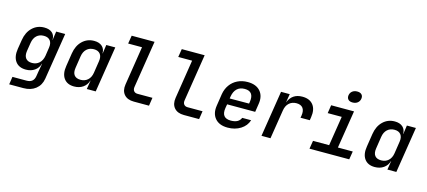

<svg xmlns="http://www.w3.org/2000/svg" viewBox="-67 -1411 4934 2221"><g transform="rotate(15 2400.0 -301.0)"><path d="M85 180 99 87H268Q351 87 364 8L373 -47L391 -149H389Q374 -95 330.5 -64.5Q287 -34 226 -34Q141 -34 100.5 -90Q60 -146 75 -242L93 -353Q108 -448 166.5 -504Q225 -560 309 -560Q371 -560 404.5 -529.5Q438 -499 436 -445H437L452 -550H560L471 10Q458 89 400.5 134.5Q343 180 254 180ZM275 -127Q326 -127 360.5 -158.5Q395 -190 405 -247L420 -347Q429 -403 404.5 -434.5Q380 -466 329 -466Q276 -466 242.5 -435Q209 -404 200 -347L184 -247Q175 -189 199 -158Q223 -127 275 -127Z M815 10Q732 10 692 -45.5Q652 -101 668 -197L692 -352Q707 -448 765 -504Q823 -560 906 -560Q967 -560 1001.5 -529Q1036 -498 1035 -445H1037L1052 -550H1160L1073 0H966L983 -105H981Q965 -51 921 -20.5Q877 10 815 10ZM868 -84Q919 -84 953.5 -115Q988 -146 997 -203L1019 -347Q1028 -403 1003.5 -434.5Q979 -466 928 -466Q876 -466 842 -435Q808 -404 799 -347L777 -203Q768 -145 791.5 -114.5Q815 -84 868 -84Z M1529 0Q1451 0 1412 -45.5Q1373 -91 1385 -167L1458 -632H1292L1308 -730H1582L1493 -167Q1488 -135 1503 -116.5Q1518 -98 1548 -98H1726L1711 0Z M2129 0Q2051 0 2012 -45.5Q1973 -91 1985 -167L2058 -632H1892L1908 -730H2182L2093 -167Q2088 -135 2103 -116.5Q2118 -98 2148 -98H2326L2311 0Z M2654 10Q2553 10 2503 -48.5Q2453 -107 2468 -203L2490 -347Q2501 -411 2535.5 -459Q2570 -507 2624 -533.5Q2678 -560 2745 -560Q2846 -560 2896.5 -501.5Q2947 -443 2931 -347L2916 -249H2580L2572 -203Q2552 -78 2669 -78Q2763 -78 2789 -143H2896Q2874 -73 2808 -31.5Q2742 10 2654 10ZM2595 -347 2591 -322 2823 -323 2827 -348Q2836 -409 2812.5 -441.5Q2789 -474 2732 -474Q2674 -474 2639.5 -441Q2605 -408 2595 -347Z M3058 0 3145 -550H3249L3232 -446Q3276 -560 3399 -560Q3487 -560 3529.5 -505.5Q3572 -451 3557 -356L3551 -319H3440L3445 -347Q3454 -406 3430 -437.5Q3406 -469 3353 -469Q3300 -469 3265 -437Q3230 -405 3221 -347L3166 0Z M3633 0 3649 -98H3842L3898 -452H3730L3745 -550H4019L3947 -98H4125L4109 0ZM3975 -645Q3940 -645 3922.5 -663.5Q3905 -682 3909 -713Q3914 -745 3937.5 -763.5Q3961 -782 3997 -782Q4032 -782 4050 -763.5Q4068 -745 4063 -713Q4058 -682 4034.5 -663.5Q4011 -645 3975 -645Z M4415 10Q4332 10 4292 -45.5Q4252 -101 4268 -197L4292 -352Q4307 -448 4365 -504Q4423 -560 4506 -560Q4567 -560 4601.5 -529Q4636 -498 4635 -445H4637L4652 -550H4760L4673 0H4566L4583 -105H4581Q4565 -51 4521 -20.5Q4477 10 4415 10ZM4468 -84Q4519 -84 4553.5 -115Q4588 -146 4597 -203L4619 -347Q4628 -403 4603.5 -434.5Q4579 -466 4528 -466Q4476 -466 4442 -435Q4408 -404 4399 -347L4377 -203Q4368 -145 4391.5 -114.5Q4415 -84 4468 -84Z"/></g></svg>

Font: NKDuy Mono SemiBold
Style: Italic
Weight: 600
Italic angle: -9°
Monospace: yes
Designer: NKDuy
Foundry: NKDuy
Version: Version 2.251; ttfautohint (v1.8.4.7-5d5b)